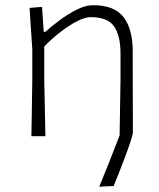

<svg xmlns="http://www.w3.org/2000/svg" viewBox="-20 -525 614 740"><path d="M362.5 194.5Q382 147.5 399.5 103.2Q417 59 441 -3L444.5 -220.5V-318.5Q444.5 -388 419.5 -423.5Q394.5 -459 329 -459Q309 -459 279.2 -444.2Q249.5 -429.5 216 -404Q182.5 -378.5 150.5 -346V-219Q151.5 -159 152.8 -107.5Q154 -56 155 0H101Q102 -56 102.8 -107.8Q103.5 -159.5 104.5 -220.5V-335.5Q102 -373 99.2 -413.8Q96.5 -454.5 94 -494.5L142 -498.5L148.5 -402.5H155Q176.5 -422 208.5 -446Q240.5 -470 275 -487.5Q309.5 -505 338.5 -505Q421 -505 456.2 -459Q491.5 -413 491.5 -327.5Q491.5 -310 491.5 -295.8Q491.5 -281.5 491.5 -270.5Q491.5 -206 491.8 -159.8Q492 -113.5 492 -78.8Q492 -44 492 -14Q492 -7 483.5 19.2Q475 45.5 462.2 79.5Q449.5 113.5 437.2 144.5Q425 175.5 418 192Z"/></svg>

Font: Commissioner Loud ExtraLight
Style: Regular
Weight: 200
Designer: Kostas Bartsokas
Foundry: Kostas Bartsokas
Version: Version 1.000; ttfautohint (v1.8.3)